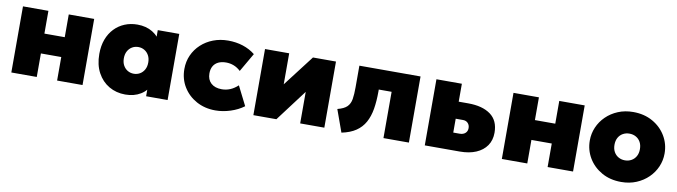

<svg xmlns="http://www.w3.org/2000/svg" viewBox="-32 -1004 5241 1487"><g transform="rotate(10 2589.0 -260.0)"><path d="M62.5 0V-520H262.5V-341H422.5V-520H622.5V0H422.5V-185H262.5V0Z M960.5 15Q889 15 832 -18.2Q775 -51.5 741.8 -113.2Q708.5 -175 708.5 -260Q708.5 -324 727.5 -374.8Q746.5 -425.5 780.8 -461.2Q815 -497 861 -516Q907 -535 960.5 -535Q1029.5 -535 1080.2 -504.2Q1131 -473.5 1149.5 -421L1122.5 -378V-520H1291.5V0H1122.5V-142L1149.5 -99Q1131 -46.5 1080.2 -15.8Q1029.5 15 960.5 15ZM997.5 -155Q1024 -155 1045.8 -167.8Q1067.5 -180.5 1080.5 -204Q1093.5 -227.5 1093.5 -260Q1093.5 -292.5 1080.5 -316Q1067.5 -339.5 1045.8 -352.2Q1024 -365 997.5 -365Q971 -365 949.2 -352.2Q927.5 -339.5 914.5 -316Q901.5 -292.5 901.5 -260Q901.5 -227.5 914.5 -204Q927.5 -180.5 949.2 -167.8Q971 -155 997.5 -155Z M1668.5 15Q1585.5 15 1519.8 -21Q1454 -57 1415.8 -119.2Q1377.5 -181.5 1377.5 -260Q1377.5 -318.5 1400 -368.5Q1422.5 -418.5 1463 -456Q1503.5 -493.5 1557.5 -514.2Q1611.5 -535 1674.5 -535Q1737 -535 1791 -517.5Q1845 -500 1887.5 -466L1802.5 -319Q1777 -343 1748.2 -354Q1719.5 -365 1688.5 -365Q1652.5 -365 1627 -352.8Q1601.5 -340.5 1588 -317Q1574.5 -293.5 1574.5 -260Q1574.5 -210.5 1605 -182.8Q1635.5 -155 1689.5 -155Q1724 -155 1755.2 -168Q1786.5 -181 1815.5 -208L1891.5 -57Q1846.5 -23.5 1786.8 -4.2Q1727 15 1668.5 15Z M1966 0V-520H2156V-276L2343 -520H2524V0H2334V-248L2147 0Z M2661 15 2598 -160Q2649.5 -173 2672.8 -196.2Q2696 -219.5 2702 -256.8Q2708 -294 2708 -349V-520H3189V0H2989V-364H2888V-349Q2888 -272.5 2877.8 -211.2Q2867.5 -150 2842.2 -104.2Q2817 -58.5 2773 -28.8Q2729 1 2661 15Z M3314 0V-520H3514V-136H3564Q3592 -136 3608.5 -150.8Q3625 -165.5 3625 -190Q3625 -214 3610.5 -229.5Q3596 -245 3572 -245H3496V-379H3589Q3701 -379 3765 -332.2Q3829 -285.5 3829 -190Q3829 -131 3799.8 -88.5Q3770.5 -46 3716.8 -23Q3663 0 3589 0Z M3920 0V-520H4120V-341H4280V-520H4480V0H4280V-185H4120V0Z M4860 15Q4773 15 4706.8 -22.5Q4640.5 -60 4603.2 -122.5Q4566 -185 4566 -260Q4566 -314 4587.2 -363.5Q4608.5 -413 4647.8 -451.5Q4687 -490 4741 -512.5Q4795 -535 4860 -535Q4947 -535 5013.2 -497.5Q5079.5 -460 5116.8 -397.5Q5154 -335 5154 -260Q5154 -206 5132.8 -156.5Q5111.5 -107 5072.2 -68.5Q5033 -30 4979.2 -7.5Q4925.5 15 4860 15ZM4860 -155Q4888 -155 4910.8 -167.8Q4933.5 -180.5 4946.8 -204Q4960 -227.5 4960 -260Q4960 -292.5 4947 -316Q4934 -339.5 4911.2 -352.2Q4888.5 -365 4860 -365Q4831.5 -365 4808.8 -352.2Q4786 -339.5 4773 -316Q4760 -292.5 4760 -260Q4760 -227.5 4773.2 -204Q4786.5 -180.5 4809.2 -167.8Q4832 -155 4860 -155Z"/></g></svg>

Font: Geologica Black
Style: Regular
Weight: 900
Designer: Sindre Bremnes, Frode Helland
Foundry: Monokrom Skriftforlag AS
Version: Version 1.010;gftools[0.9.28]